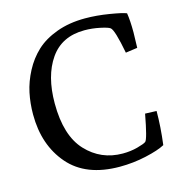

<svg xmlns="http://www.w3.org/2000/svg" viewBox="-106 -795 832 896"><g transform="rotate(-15 310.0 -346.5)"><path d="M35 -331Q35 -385 45.5 -435Q56 -485 82 -534.5Q108 -584 147 -620.5Q186 -657 247 -679.5Q308 -702 385 -702Q440 -702 501 -692Q562 -682 581 -674Q587 -637 587 -580Q587 -556 585 -506L528 -498Q506 -614 489 -626Q480 -633 442.5 -641Q405 -649 368 -649Q258 -649 202 -568Q146 -487 146 -355Q146 -199 217 -123Q288 -47 393 -47Q431 -47 464.5 -56Q498 -65 507 -72Q519 -81 541 -200L596 -198Q596 -122 585 -36Q554 -19 491.5 -5Q429 9 364 9Q201 9 118 -87Q35 -183 35 -331Z"/></g></svg>

Font: Poly
Style: Regular
Weight: 400
Designer: Jos Nicols Silva Schwarzenberg
Foundry: Jose Nicolas Silva Schwarzenberg
Version: Version 1.001